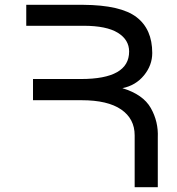

<svg xmlns="http://www.w3.org/2000/svg" viewBox="-20 -777 734 797"><path d="M635 -206V0H539V-214V-215Q539 -284 483 -322.5Q427 -361 319 -361H117V-449H316Q516 -449 516 -563Q516 -612 469 -641Q422 -670 327 -670H325H89V-757H320H325Q481 -756 546.5 -706Q612 -656 612 -557Q612 -506 577.5 -464Q543 -422 488 -411Q574 -385 606 -328.5Q638 -272 635 -206Z"/></svg>

Font: Montserrat arm2
Style: Regular
Weight: 400
Designer: Julieta Ulanovsky
Foundry: Julieta Ulanovsky
Version: Version 6.000